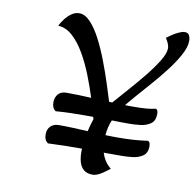

<svg xmlns="http://www.w3.org/2000/svg" viewBox="-82 -823 930 913"><g transform="rotate(10 383.0 -366.5)"><path d="M423.8 6.3Q395 6.3 379.4 -7.6Q363.8 -21.5 357.9 -43.7Q352.1 -65.9 352.1 -90.3Q352.1 -98.6 352.5 -106.9Q311.5 -106.9 270.5 -106.2Q229.5 -105.5 188.5 -103.5Q170.4 -116.2 170.4 -143.1Q170.4 -169.4 185.5 -183.8Q200.7 -198.2 224.6 -198.2Q259.8 -198.2 294.7 -196.8Q329.6 -195.3 364.7 -193.4Q371.6 -224.1 381.8 -254.4Q380.4 -260.3 378.9 -265.1Q358.9 -265.1 341.3 -265.1Q305.7 -265.1 269.8 -264.2Q233.9 -263.2 198.2 -260.3Q180.2 -272.9 180.2 -299.8Q180.2 -324.2 193.8 -340.1Q207.5 -356 234.4 -356Q264.2 -356 293.9 -355Q323.7 -354 353.5 -352.5Q337.4 -403.3 316.4 -456.8Q295.4 -510.3 268.8 -556.4Q242.2 -602.5 210 -631.8Q177.7 -661.1 139.6 -663.1Q147.5 -679.2 160.9 -696.8Q174.3 -714.4 191.7 -726.6Q209 -738.8 228.5 -738.8Q256.8 -738.8 283.2 -710.4Q309.6 -682.1 333.3 -636.5Q356.9 -590.8 377.2 -537.8Q397.5 -484.9 413.6 -434.8Q429.7 -384.8 440.9 -348.6Q448.7 -348.1 456.1 -348.1Q483.4 -379.9 520.3 -421.1Q557.1 -462.4 591.8 -505.4Q626.5 -548.3 649.4 -585.7Q672.4 -623 672.4 -647Q672.4 -659.7 666.5 -672.4Q660.6 -685.1 653.8 -695.3Q663.1 -702.6 678.5 -712.6Q693.8 -722.7 710.2 -730.2Q726.6 -737.8 737.8 -737.8Q754.4 -737.8 760 -725.8Q765.6 -713.9 765.6 -699.7Q765.6 -669.9 744.1 -630.6Q722.7 -591.3 690.2 -549.1Q657.7 -506.8 622.8 -467.3Q587.9 -427.7 561 -397Q550.8 -384.8 539.6 -372.1Q528.3 -359.4 518.1 -346.2Q535.2 -345.7 550.8 -345.7Q596.7 -345.7 621.3 -347.9Q646 -350.1 665.5 -355Q672.9 -351.6 674.6 -344.5Q676.3 -337.4 676.3 -331.5Q676.3 -297.9 655.3 -283.4Q634.3 -269 605.7 -265.9Q577.1 -262.7 554.7 -262.7Q533.2 -262.7 511.7 -262.9Q490.2 -263.2 468.8 -263.7Q461.9 -247.1 457.3 -228.8Q452.6 -210.4 451.2 -189.5Q466.3 -189 481.7 -188.7Q497.1 -188.5 512.2 -188.5Q548.3 -188.5 584 -190.7Q619.6 -192.9 655.3 -198.2Q662.6 -194.8 664.6 -187.5Q666.5 -180.2 666.5 -173.3Q666.5 -140.6 645.5 -126.5Q624.5 -112.3 595.9 -109.1Q567.4 -106 544.9 -106Q522.9 -106 501.2 -106Q479.5 -106 457.5 -106Q463.4 -86.4 474.6 -68.8Q485.8 -51.3 503.9 -36.6Q490.2 -24.9 466.3 -9.3Q442.4 6.3 423.8 6.3Z"/></g></svg>

Font: Lumanosimo
Style: Regular
Weight: 400
Designer: The DocRepair Project, Eduardo Rodriguez Tunni
Foundry: Google
Version: Version 1.010